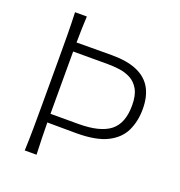

<svg xmlns="http://www.w3.org/2000/svg" viewBox="-132 -844 896 956"><g transform="rotate(20 316.5 -366.0)"><path d="M161.6 -215.3V-545.4H345.7Q375 -545.4 407 -541.3Q439 -537.1 466.8 -522.5Q494.6 -507.8 512 -477.1Q529.3 -446.3 529.3 -393.1Q529.3 -297.9 476.3 -256.6Q423.3 -215.3 308.6 -215.3ZM103.5 0H166Q164.1 -43.9 163.1 -85Q162.1 -126 161.6 -169.4Q192.9 -169.4 236.1 -168.9Q279.3 -168.5 315.9 -168.5Q419.4 -168.5 478.3 -198Q537.1 -227.5 561.3 -278.8Q585.4 -330.1 585.4 -394Q585.4 -460.4 560.1 -504.9Q534.7 -549.3 482.4 -571.8Q430.2 -594.2 349.1 -594.2Q289.6 -594.2 242.2 -593.8Q194.8 -593.3 162.1 -593.3Q162.6 -627.9 163.3 -662.1Q164.1 -696.3 166 -732.4H103.5Q106 -670.4 106.4 -613.3Q106.9 -556.2 106.9 -488.3V-243.7Q106.9 -176.3 106.4 -119.1Q106 -62 103.5 0Z"/></g></svg>

Font: Pinar-VF-FD
Style: Regular
Weight: 300
Designer: Amin Abedi
Version: Version 3.0